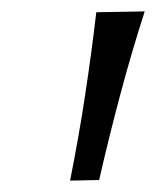

<svg xmlns="http://www.w3.org/2000/svg" viewBox="-20 -764 274 337"><path d="M103 -447Q118 -522 129.2 -595.8Q140.5 -669.5 149 -742.5L234 -744Q210.5 -671 190.8 -596.8Q171 -522.5 154 -448Z"/></svg>

Font: Commissioner Flair Light
Style: Italic
Weight: 300
Italic angle: -12°
Designer: Kostas Bartsokas
Foundry: Kostas Bartsokas
Version: Version 1.000; ttfautohint (v1.8.3)